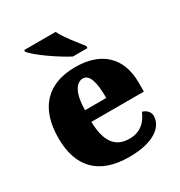

<svg xmlns="http://www.w3.org/2000/svg" viewBox="-181 -891 961 1026"><g transform="rotate(-30 299.0 -378.0)"><path d="M326 -606H416V-619C387 -657 333 -721 312 -766H118V-756C143 -721 256 -642 326 -606ZM320 10C481 10 542 -55 542 -115C542 -141 523 -159 498 -166C476 -113 438 -74 370 -74C284 -74 240 -129 237 -254H561V-309C561 -468 465 -551 308 -551C138 -551 41 -454 41 -266C41 -91 131 10 320 10ZM370 -325H239C239 -425 270 -478 313 -478C353 -478 370 -424 370 -325Z"/></g></svg>

Font: Noto Serif Lao Black
Style: Regular
Weight: 900
Designer: Monotype Design Team
Foundry: Monotype Imaging Inc.
Version: Version 2.003